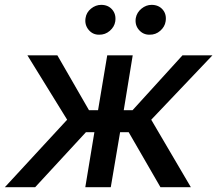

<svg xmlns="http://www.w3.org/2000/svg" viewBox="-50 -775 899 795"><path d="M-29.8 0 228 -279.3 63.5 -545.9H187.5L318.4 -318.8H356L394 -545.9H499.5L462.4 -318.8H499L705.6 -545.9H829.6L576.2 -279.3L740.2 0H614.3L482.9 -227.5H447.3L408.7 0H303.2L340.8 -227.5H305.7L95.7 0ZM360.8 -631.3Q334 -630.9 316.9 -651.6Q299.8 -672.4 304.2 -700.2Q307.6 -723.6 326.9 -739.3Q346.2 -754.9 369.1 -754.9Q397.9 -754.9 414.8 -735.1Q431.6 -715.3 427.2 -686Q423.8 -664.1 404.8 -647.5Q385.7 -630.9 360.8 -631.3ZM569.3 -631.3Q543 -630.9 525.4 -651.1Q507.8 -671.4 512.2 -700.2Q516.6 -723.6 535.9 -739.3Q555.2 -754.9 577.6 -754.9Q606.9 -754.9 623.8 -735.1Q640.6 -715.3 635.7 -686Q632.3 -664.1 613.5 -647.5Q594.7 -630.9 569.3 -631.3Z"/></svg>

Font: Inter Tight Medium
Style: Italic
Weight: 500
Italic angle: -9.39999°
Designer: Rasmus Andersson
Foundry: rsms
Version: Version 3.004